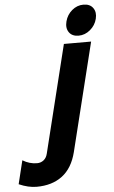

<svg xmlns="http://www.w3.org/2000/svg" viewBox="-240 -900 689 1159"><g transform="rotate(-5 104.0 -320.5)"><path d="M337.9 -629.9 175.8 25.9Q151.9 121.1 90.1 168Q28.3 214.8 -65.9 214.8Q-116.2 214.8 -172.9 189.9L-138.2 47.9Q-96.7 73.2 -50.8 73.2Q-27.8 73.2 -10.7 59.6Q6.3 45.9 12.2 21L172.9 -629.9ZM266.1 -671.9Q226.6 -671.9 208.3 -698.2Q189.9 -724.6 200.2 -764.2Q210.4 -803.7 241.2 -829.8Q272 -856 311 -856Q350.6 -856 369.1 -829.6Q387.7 -803.2 377.9 -764.2Q368.2 -725.1 336.4 -698.5Q304.7 -671.9 266.1 -671.9Z"/></g></svg>

Font: Sinkin Sans 700 Bold Italic
Style: Bold Italic
Weight: 700
Italic angle: -112°
Designer: Keith Bates
Foundry: K-Type
Version: Sinkin Sans (version 1.0)  by Keith Bates   •   © 2014   www